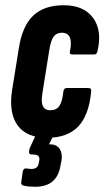

<svg xmlns="http://www.w3.org/2000/svg" viewBox="-20 -520 399 733"><path d="M160 6Q82 6 47.5 -41Q13 -88 26 -175L52 -336Q65 -421 107 -460.5Q149 -500 223 -500Q300 -500 335.5 -451.5Q371 -403 352 -324Q349 -312 340 -312H257Q244 -312 247 -324Q262 -395 216 -395Q196 -395 185 -380.5Q174 -366 168 -328L142 -165Q136 -130 144 -114.5Q152 -99 172 -99Q195 -99 206.5 -115.5Q218 -132 222 -171Q224 -184 235 -184H317Q330 -184 328 -171Q320 -81 279 -37.5Q238 6 160 6ZM115 193Q89 193 71 189Q60 187 61 176L67 134Q70 122 80 123Q92 125 100 125Q125 125 128 102L130 93Q134 70 108 70H102Q89 70 91 57Q92 47 96 40L129 -31Q135 -44 144 -44H191Q205 -44 198 -30L167 31H172Q195 31 207 47.5Q219 64 215 92L211 112Q198 193 115 193Z"/></svg>

Font: Sofia Sans Extra Condensed ExtraBold
Style: Italic
Weight: 800
Italic angle: -9°
Designer: Botio Nikoltchev, Ani Petrova
Foundry: lettersoup
Version: Version 4.101; ttfautohint (v1.8.4.7-5d5b)